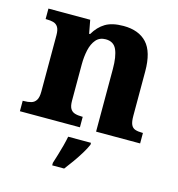

<svg xmlns="http://www.w3.org/2000/svg" viewBox="-113 -647 895 966"><g transform="rotate(15 335.0 -164.0)"><path d="M18.8 0V-54.6H23.6Q46.6 -54.6 62.8 -59.3Q79 -64 88.2 -78.7Q97.4 -93.4 97.4 -123.2V-416.8Q97.4 -444.6 89 -458.5Q80.6 -472.4 65.2 -476.9Q49.8 -481.4 27.8 -481.4H23.8V-536H241.4L254.4 -466.4H259.4Q283.2 -507.4 318.2 -528.4Q353.2 -549.4 412 -549.4Q491.6 -549.4 533.8 -503.8Q576 -458.2 576 -356.8V-125.4Q576 -94.6 582.9 -79.6Q589.8 -64.6 604.2 -59.6Q618.6 -54.6 640.6 -54.6H645V0H415.6V-326.6Q415.6 -391 400 -426.2Q384.4 -461.4 342.8 -461.4Q311 -461.4 292.5 -439.8Q274 -418.2 266.2 -383.2Q258.4 -348.2 258.4 -307.4V-119.4Q258.4 -91.6 266.5 -77.9Q274.6 -64.2 290 -59.4Q305.4 -54.6 327.4 -54.6H331.4V0ZM246.2 208Q252.4 188.2 260.5 162.1Q268.6 136 275.6 109.1Q282.6 82.2 286.6 61H405.4V71Q396.4 92 380.1 118.7Q363.8 145.4 344.6 172.4Q325.4 199.4 308.6 221H246.2Z"/></g></svg>

Font: Noto Serif Hentaigana ExtraLight
Style: Regular
Weight: 200
Designer: Kazuhiro Yamada
Foundry: nipponia
Version: Version 1.000